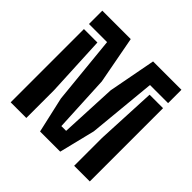

<svg xmlns="http://www.w3.org/2000/svg" viewBox="-195 -993 1185 1185"><g transform="rotate(45 398.0 -400.0)"><path d="M308 -1 255 -235.5 210.5 -683.5H52.5V-800H300.5L359 -489L377.5 -117.5H419L436.5 -489L495.5 -800H743V-683.5H585L542 -236.5L484 -1ZM52.5 0V-639.5H170L189 -242.5V0ZM606.5 0V-242.5L625.5 -639.5H743V0Z"/></g></svg>

Font: Big Shoulders Stencil Text ExtraBold
Style: Regular
Weight: 800
Designer: Patric King
Foundry: XO Type Co
Version: Version 1.000